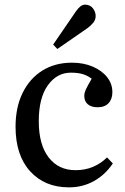

<svg xmlns="http://www.w3.org/2000/svg" viewBox="-20 -793 537 827"><path d="M277 14Q173 14 110 -55Q47 -124 47 -247Q47 -331 77.5 -393Q108 -455 162.5 -489Q217 -523 290 -523Q340 -523 379.5 -506Q419 -489 441.5 -460.5Q464 -432 464 -396Q464 -366 447.5 -348.5Q431 -331 401 -331Q373 -331 358 -344Q343 -357 343 -380Q343 -393 350.5 -409Q358 -425 375 -454Q356 -468 335.5 -474Q315 -480 285 -480Q225 -480 186 -425.5Q147 -371 147 -271Q147 -170 189.5 -115Q232 -60 305 -60Q347 -60 381 -74.5Q415 -89 441 -115L466 -89Q433 -40 384.5 -13Q336 14 277 14ZM227 -582 209 -601 307 -744Q327 -773 346 -773Q368 -773 380 -757.5Q392 -742 392 -724Q392 -708 382 -695.5Q372 -683 357 -672Z"/></svg>

Font: Literata 36pt
Style: Regular
Weight: 400
Designer: Latin by Veronika Burian and Jose Scaglione. Greek by Irene Vlachou. Cyrillic by Vera Evstafieva.
Foundry: TypeTogether
Version: Version 3.002